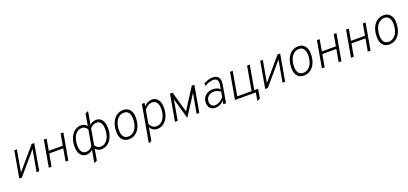

<svg xmlns="http://www.w3.org/2000/svg" viewBox="42 -1999 7397 3479"><g transform="rotate(-20 3740.0 -259.5)"><path d="M82 0 172 -511H222L147.5 -90.5L506 -511H556.5L466.5 0H416L491 -420.5L132.5 0Z M651.5 0 741.5 -511H794.5L755.5 -288.5H1026L1065 -511H1118L1028 0H975L1017.5 -241H747.5L704.5 0Z M1664.5 12Q1627.5 12 1601.5 -1.2Q1575.5 -14.5 1560.2 -34Q1545 -53.5 1541.5 -72.5L1553.5 -138Q1556 -119 1569 -95.5Q1582 -72 1606.5 -55Q1631 -38 1667.5 -38Q1724.5 -38 1765.8 -74Q1807 -110 1829 -172Q1851 -234 1851 -311.5Q1851 -356 1839.2 -392.8Q1827.5 -429.5 1802.8 -451Q1778 -472.5 1738.5 -472.5Q1708 -472.5 1679.2 -459Q1650.5 -445.5 1627.8 -421.5Q1605 -397.5 1591.5 -366L1600.5 -433.5Q1618.5 -473 1659.8 -498Q1701 -523 1750.5 -523Q1800 -523 1834.8 -496.8Q1869.5 -470.5 1887.8 -423Q1906 -375.5 1906 -312Q1906 -216 1874.8 -143Q1843.5 -70 1789 -29Q1734.5 12 1664.5 12ZM1374.5 12Q1300.5 12 1259.8 -45.8Q1219 -103.5 1219 -199Q1219 -271 1237 -330.5Q1255 -390 1287.5 -433Q1320 -476 1364 -499.5Q1408 -523 1460.5 -523Q1497.5 -523 1523.5 -509.8Q1549.5 -496.5 1564.8 -477Q1580 -457.5 1583.5 -438.5L1571.5 -373Q1569 -392 1556 -415.5Q1543 -439 1518.5 -456Q1494 -473 1457.5 -473Q1400.5 -473 1359.2 -437Q1318 -401 1296 -339Q1274 -277 1274 -199.5Q1274 -155 1285.8 -118.2Q1297.5 -81.5 1322.2 -60Q1347 -38.5 1386.5 -38.5Q1417 -38.5 1445.8 -52Q1474.5 -65.5 1497.2 -89.5Q1520 -113.5 1533.5 -145L1524.5 -77.5Q1506.5 -38.5 1465.5 -13.2Q1424.5 12 1374.5 12ZM1455.5 202.5 1614 -698.5 1671 -722 1513.5 176.5Z M2193 12Q2112.5 12 2068 -42Q2023.5 -96 2023.5 -195.5Q2023.5 -293 2055 -366.8Q2086.5 -440.5 2143 -481.8Q2199.5 -523 2274 -523Q2354 -523 2399.2 -468.5Q2444.5 -414 2444.5 -318.5Q2444.5 -219 2413.2 -144.8Q2382 -70.5 2325.2 -29.2Q2268.5 12 2193 12ZM2198 -38.5Q2255 -38.5 2298.5 -73Q2342 -107.5 2366 -169.2Q2390 -231 2390 -312.5Q2390 -388.5 2358.8 -430.8Q2327.5 -473 2270.5 -473Q2213 -473 2169.5 -438.2Q2126 -403.5 2102 -341.2Q2078 -279 2078 -196.5Q2078 -121 2109.2 -79.8Q2140.5 -38.5 2198 -38.5Z M2506 203 2632 -511H2684.5L2673 -446Q2737.5 -523 2826.5 -523Q2874.5 -523 2910 -497.5Q2945.5 -472 2965.2 -425.5Q2985 -379 2985 -316.5Q2985 -220.5 2954 -146.5Q2923 -72.5 2868.8 -30.2Q2814.5 12 2744.5 12Q2698 12 2661.8 -10.5Q2625.5 -33 2608 -73.5L2563 179.5ZM2744 -38.5Q2798.5 -38.5 2840.8 -73.2Q2883 -108 2907 -169.5Q2931 -231 2931 -310.5Q2931 -387.5 2900.2 -430.2Q2869.5 -473 2813.5 -473Q2772 -473 2731.5 -449.2Q2691 -425.5 2663 -384L2619 -133.5Q2636 -87 2667.8 -62.8Q2699.5 -38.5 2744 -38.5Z M3318.5 9 3216.5 -350.5Q3213.5 -362 3210.8 -372Q3208 -382 3205.5 -392.5Q3203.5 -381 3201.8 -370.2Q3200 -359.5 3198 -347.5L3136.5 0H3084L3174 -511H3224L3327 -146.5Q3330.5 -135 3332.8 -125.8Q3335 -116.5 3336.5 -108.5Q3343 -119 3348.5 -128.2Q3354 -137.5 3362 -149.5L3594 -511H3644L3554 0H3502L3564 -348Q3566 -360.5 3568.2 -370Q3570.5 -379.5 3573 -390Q3566 -376.5 3560 -366.2Q3554 -356 3546.5 -344.5Z M3865.5 12Q3801.5 12 3763.8 -26.8Q3726 -65.5 3726 -132Q3726 -187.5 3752.2 -230Q3778.5 -272.5 3824.8 -296.8Q3871 -321 3931 -321Q3969 -321 4002.2 -309.5Q4035.5 -298 4065.5 -274.5L4076.5 -334Q4090.5 -407 4069.2 -441.8Q4048 -476.5 3990.5 -476.5Q3956.5 -476.5 3914.2 -463Q3872 -449.5 3829 -424.5L3821 -469.5Q3869 -496.5 3912.2 -509.8Q3955.5 -523 3994 -523Q4047.5 -523 4081 -501.8Q4114.5 -480.5 4126.5 -439.5Q4138.5 -398.5 4128 -339L4069 0H4018L4029 -64Q3993.5 -27 3951.8 -7.5Q3910 12 3865.5 12ZM3873 -34.5Q3915.5 -34.5 3957.5 -57.2Q3999.5 -80 4039.5 -124.5L4058 -228Q4028 -250.5 3995.2 -262.2Q3962.5 -274 3929 -274Q3885.5 -274 3852 -256Q3818.5 -238 3799.5 -206.5Q3780.5 -175 3780.5 -134.5Q3780.5 -89 3805.5 -61.8Q3830.5 -34.5 3873 -34.5Z M4241.5 0 4331.5 -511H4383.5L4302.5 -47.5H4579L4660.5 -511H4712.5L4622.5 0ZM4616.5 156.5 4643 0H4591L4599.5 -47.5H4705L4674 131Z M4824 0 4914 -511H4964L4889.5 -90.5L5248 -511H5298.5L5208.5 0H5158L5233 -420.5L4874.5 0Z M5568.5 12Q5488 12 5443.5 -42Q5399 -96 5399 -195.5Q5399 -293 5430.5 -366.8Q5462 -440.5 5518.5 -481.8Q5575 -523 5649.5 -523Q5729.5 -523 5774.8 -468.5Q5820 -414 5820 -318.5Q5820 -219 5788.8 -144.8Q5757.5 -70.5 5700.8 -29.2Q5644 12 5568.5 12ZM5573.5 -38.5Q5630.5 -38.5 5674 -73Q5717.5 -107.5 5741.5 -169.2Q5765.5 -231 5765.5 -312.5Q5765.5 -388.5 5734.2 -430.8Q5703 -473 5646 -473Q5588.5 -473 5545 -438.2Q5501.5 -403.5 5477.5 -341.2Q5453.5 -279 5453.5 -196.5Q5453.5 -121 5484.8 -79.8Q5516 -38.5 5573.5 -38.5Z M5917.5 0 6007.5 -511H6060.5L6021.5 -288.5H6292L6331 -511H6384L6294 0H6241L6283.5 -241H6013.5L5970.5 0Z M6479 0 6569 -511H6622L6583 -288.5H6853.5L6892.5 -511H6945.5L6855.5 0H6802.5L6845 -241H6575L6532 0Z M7215.5 12Q7135 12 7090.5 -42Q7046 -96 7046 -195.5Q7046 -293 7077.5 -366.8Q7109 -440.5 7165.5 -481.8Q7222 -523 7296.5 -523Q7376.5 -523 7421.8 -468.5Q7467 -414 7467 -318.5Q7467 -219 7435.8 -144.8Q7404.5 -70.5 7347.8 -29.2Q7291 12 7215.5 12ZM7220.5 -38.5Q7277.5 -38.5 7321 -73Q7364.5 -107.5 7388.5 -169.2Q7412.5 -231 7412.5 -312.5Q7412.5 -388.5 7381.2 -430.8Q7350 -473 7293 -473Q7235.5 -473 7192 -438.2Q7148.5 -403.5 7124.5 -341.2Q7100.5 -279 7100.5 -196.5Q7100.5 -121 7131.8 -79.8Q7163 -38.5 7220.5 -38.5Z"/></g></svg>

Font: Overpass ExtraLight
Style: Italic
Weight: 250
Italic angle: -10°
Designer: Delve Withrington, Dave Bailey, Thomas Jockin
Foundry: Delve Fonts LLC
Version: Version 4.000